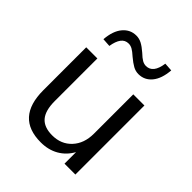

<svg xmlns="http://www.w3.org/2000/svg" viewBox="-205 -854 987 987"><g transform="rotate(45 288.5 -360.5)"><path d="M76 0ZM256 9Q76 9 76 -190V-502H157V-192Q157 -123 185 -90.5Q213 -58 272 -58Q337 -58 377.5 -101.5Q418 -145 418 -216V-502H499V0H420V-84Q395 -39 353 -15Q311 9 256 9ZM155 -591 109 -594Q114 -658 143 -692.5Q172 -727 216 -727Q237 -727 256 -717Q275 -707 299 -686Q320 -666 333.5 -658.5Q347 -651 361 -651Q412 -651 423 -730L469 -727Q464 -663 435.5 -628.5Q407 -594 363 -594Q342 -594 323 -604.5Q304 -615 279 -636Q258 -655 244.5 -662.5Q231 -670 217 -670Q191 -670 176 -649.5Q161 -629 155 -591Z"/></g></svg>

Font: Winston
Style: Regular
Weight: 400
Designer: Original fonts by Vernon Adams / Changes by Cristiano Sobral
Foundry: Original fonts by Vernon Adams / Changes by Cristiano Sobral
Version: Version 2.503;July 17, 2020;FontCreator 13.0.0.2655 64-bit